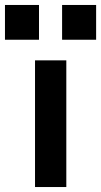

<svg xmlns="http://www.w3.org/2000/svg" viewBox="-74 -753 407 773"><path d="M67 0V-510H193V0ZM176 -593V-733H313V-593ZM-54 -593V-733H83V-593Z"/></svg>

Font: Instrument Sans SemiBold
Style: Regular
Weight: 600
Designer: Rodrigo Fuenzalida
Foundry: fragTYPE
Version: Version 1.000;gftools[0.9.28]